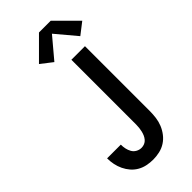

<svg xmlns="http://www.w3.org/2000/svg" viewBox="-304 -1041 1110 1110"><g transform="rotate(-45 251.5 -485.5)"><path d="M226 8Q201 8 176 3Q151 -2 129 -14.5Q107 -27 90.5 -46Q74 -65 63 -88Q52 -111 47 -135.5Q42 -160 42 -185Q42 -185 42 -185.5Q42 -186 42 -186H154Q154 -186 154 -186Q154 -186 154 -186Q154 -169 157.5 -152Q161 -135 169.5 -120Q178 -105 193.5 -96.5Q209 -88 226 -88Q239 -88 251 -93Q263 -98 271.5 -108Q280 -118 285 -129.5Q290 -141 293 -153.5Q296 -166 297.5 -179Q299 -192 299 -205V-735H410V-205Q410 -178 406.5 -151.5Q403 -125 393 -100.5Q383 -76 366.5 -54.5Q350 -33 327.5 -18.5Q305 -4 278.5 2Q252 8 226 8ZM220 -795 149 -850 278 -979H374L503 -850L432 -795L326 -921Z"/></g></svg>

Font: Iosevka SS08 Regular
Style: Bold
Weight: 700
Monospace: yes
Designer: Belleve Invis
Foundry: Belleve Invis
Version: Version 16.3.4; ttfautohint (v1.8.4)